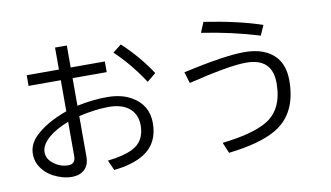

<svg xmlns="http://www.w3.org/2000/svg" viewBox="-84 -1011 2165 1255"><g transform="rotate(-10 998.5 -383.5)"><path d="M341.8 -820.8H419.9V-674.8H646.5V-604H419.9V-420.9Q525.4 -442.9 619.1 -442.9Q714.8 -442.9 779.3 -405.8Q885.7 -345.7 885.7 -225.1Q885.7 -89.8 786.1 -26.9Q710 21.5 584 34.2L553.7 -33.2Q657.2 -43.9 718.8 -74.2Q804.7 -115.7 804.7 -223.1Q804.7 -302.2 747.1 -343.8Q700.2 -377.9 618.2 -377.9Q531.2 -377.9 419.9 -352.1V-81.1Q419.9 -28.8 389.6 0.5Q359.4 30.8 303.7 30.8Q244.1 30.8 179.7 -2.9Q150.4 -19 127 -43.5Q78.1 -93.8 78.1 -159.7Q78.1 -221.7 125 -270.5Q197.3 -345.7 341.8 -397.9V-604H127.9V-674.8H341.8ZM341.8 -328.1Q256.8 -294.9 211.9 -255.9Q155.3 -208 155.3 -158.2Q155.3 -112.8 199.2 -80.6Q242.2 -47.9 293.9 -47.9Q341.8 -47.9 341.8 -99.1ZM899.4 -495.1Q816.4 -622.6 711.9 -722.2L768.6 -766.1Q877.9 -664.6 958 -543Z M1679.7 -664.1Q1501 -719.2 1297.9 -750L1326.2 -817.9Q1554.7 -782.7 1709 -730ZM1146.5 -515.1Q1424.8 -576.7 1553.7 -576.7Q1693.4 -576.7 1761.7 -500Q1812.5 -442.4 1812.5 -343.8Q1812.5 -124.5 1661.1 -34.2Q1554.7 29.8 1342.8 54.2L1312.5 -17.1Q1511.7 -40 1607.4 -94.7Q1727.5 -163.6 1727.5 -341.3Q1727.5 -506.8 1553.7 -506.8Q1442.4 -506.8 1168.9 -439.9Z"/></g></svg>

Font: UDEV Gothic 35
Style: Regular
Weight: 400
Version: v2.1.0; ttfautohint (v1.8.4.7-5d5b-dirty) -l 6 -r 45 -G 200 